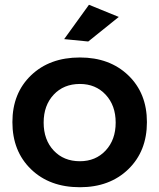

<svg xmlns="http://www.w3.org/2000/svg" viewBox="-20 -780 668 805"><path d="M353 -760 478 -709 350 -606 249 -616ZM315 -539Q440 -539 518 -464Q596 -389 596 -268Q596 -146 518 -70.5Q440 5 315 5Q188 5 110 -70.5Q32 -146 32 -268Q32 -389 110 -464Q188 -539 315 -539ZM315 -428Q247 -428 205 -383Q163 -338 163 -266Q163 -194 205 -149Q247 -104 315 -104Q381 -104 423 -149Q465 -194 465 -266Q465 -338 423 -383Q381 -428 315 -428Z"/></svg>

Font: Montserrat arm Medium
Style: Regular
Weight: 500
Designer: Julieta Ulanovsky
Foundry: Julieta Ulanovsky
Version: Version 6.000;PS 006.000;hotconv 1.0.88;makeotf.lib2.5.64775